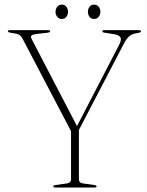

<svg xmlns="http://www.w3.org/2000/svg" viewBox="-20 -834 656 854"><path d="M409.5 -5.5Q409.5 0 401.5 0H225.5Q217.5 0 217.5 -5Q217.5 -10 226.5 -11L277 -18Q296 -20.5 296 -36.5V-250.5L80 -662.5Q71 -681 52.5 -684L27 -688.5Q15 -690.5 15 -695Q15 -700 25 -700H191.5Q203 -700 203 -695Q203 -690 188.5 -688L142.5 -683Q124.5 -680.5 120 -675.8Q115.5 -671 120.5 -661L322.5 -273L510.5 -636Q521.5 -657 515.8 -667.8Q510 -678.5 484.5 -682.5L445.5 -688.5Q435.5 -689.5 435.5 -694.5Q435.5 -700 444 -700H597Q607 -700 607 -694.5Q607 -690 594.5 -687.5L586 -686Q564.5 -682.5 552.8 -671Q541 -659.5 529 -636L331 -256V-36.5Q331 -20.5 350 -18L400 -11Q409.5 -9.5 409.5 -5.5ZM255 -749.5Q242.5 -749.5 234.8 -759Q227 -768.5 227 -781.5Q227 -795 234.8 -804.2Q242.5 -813.5 255 -813.5Q267.5 -813.5 275 -804.2Q282.5 -795 282.5 -781.5Q282.5 -768.5 275 -759Q267.5 -749.5 255 -749.5ZM398.5 -749.5Q386 -749.5 378.5 -759Q371 -768.5 371 -781.5Q371 -795 378.5 -804.2Q386 -813.5 398.5 -813.5Q411 -813.5 418.8 -804.2Q426.5 -795 426.5 -781.5Q426.5 -768.5 418.8 -759Q411 -749.5 398.5 -749.5Z"/></svg>

Font: Fraunces 72pt S000 Thin
Style: Regular
Weight: 100
Version: Version 1.000; ttfautohint (v1.8.3)